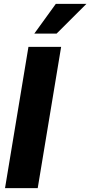

<svg xmlns="http://www.w3.org/2000/svg" viewBox="-20 -969 465 989"><path d="M294.9 -727.5 174.3 0H5.9L126.5 -727.5ZM156.7 -795.9 267.6 -949.2H425.3L271.5 -795.9Z"/></svg>

Font: Inter 28pt ExtraBold
Style: Italic
Weight: 800
Italic angle: -9.3988°
Designer: Rasmus Andersson
Foundry: rsms
Version: Version 4.001;git-66647c0bb